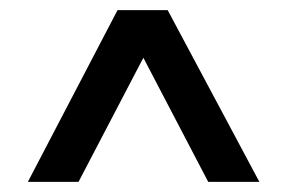

<svg xmlns="http://www.w3.org/2000/svg" viewBox="-20 -680 570 379"><path d="M263 -566 135 -321H35L212 -660H311L492 -321H391Z"/></svg>

Font: Panefresco 600wt
Style: Regular
Weight: 600
Designer: Campivisivi
Foundry: Campivisivi & Chank Co
Version: Version 1.001